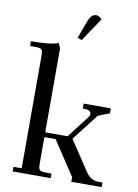

<svg xmlns="http://www.w3.org/2000/svg" viewBox="-100 -999 768 1065"><g transform="rotate(10 284.0 -467.0)"><path d="M22 -702V-729Q134 -729 176 -746L188 -718V-245H314L410 -370Q417 -378 417 -388Q417 -411 378 -411H370V-439H523V-411L459 -386L343 -236L456 -66Q483 -26 527 -26H549V0H378V-26L251 -218H188V-66Q188 -41 195 -33.5Q202 -26 227 -26H262V0H48V-26H94V-662Q94 -687 87 -694.5Q80 -702 55 -702ZM274 -793 308 -885Q318 -912 328.5 -923Q339 -934 356 -934Q373 -934 386 -915L298 -784Z"/></g></svg>

Font: Dihjauti
Style: Bold
Weight: 700
Designer: T. Christopher White
Version: Version 3.0.0